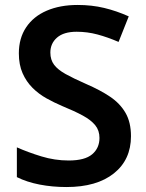

<svg xmlns="http://www.w3.org/2000/svg" viewBox="-20 -744 590 774"><path d="M508 -195Q508 -100 439 -45Q370 10 248 10Q191 10 139.5 0Q88 -10 48 -30V-150Q93 -130 147 -113.5Q201 -97 257 -97Q322 -97 351.5 -122Q381 -147 381 -188Q381 -218 364 -239Q347 -260 314 -278Q281 -296 232 -316Q199 -330 167.5 -347.5Q136 -365 111 -390Q86 -415 71 -449Q56 -483 56 -529Q56 -590 85.5 -634Q115 -678 168.5 -701Q222 -724 293 -724Q350 -724 400 -712Q450 -700 499 -678L458 -575Q414 -594 373 -605Q332 -616 289 -616Q237 -616 210 -592.5Q183 -569 183 -532Q183 -503 198 -483Q213 -463 244.5 -445.5Q276 -428 326 -406Q384 -381 424 -354Q464 -327 486 -289Q508 -251 508 -195Z"/></svg>

Font: Noto Sans Tangsa SemiBold
Style: Regular
Weight: 600
Version: Version 1.504